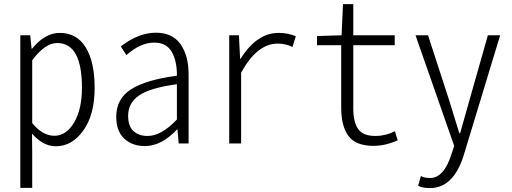

<svg xmlns="http://www.w3.org/2000/svg" viewBox="-20 -707 2525 946"><path d="M80.1 218.8V-533.2H128.9L135.7 -466.8H137.7Q201.2 -544.9 274.4 -544.9Q358.4 -544.9 402.3 -473.6Q446.3 -402.3 446.3 -274.4Q446.3 -141.6 390.6 -64Q335 13.7 254.9 13.7Q192.4 13.7 137.7 -48.8L138.7 46.9V218.8ZM383.8 -274.4Q383.8 -495.1 261.7 -495.1Q202.1 -495.1 138.7 -410.2V-100.6Q189.5 -38.1 248 -38.1Q306.6 -38.1 345.2 -103.5Q383.8 -168.9 383.8 -274.4Z M694.3 12.7Q630.9 12.7 591.8 -24.4Q552.7 -61.5 552.7 -131.8Q552.7 -219.7 625 -266.6Q697.3 -313.5 851.6 -334Q852.5 -404.3 826.7 -450.7Q800.8 -497.1 739.3 -497.1Q672.9 -497.1 602.5 -435.5L575.2 -478.5Q663.1 -545.9 748 -545.9Q829.1 -545.9 869.1 -489.7Q909.2 -433.6 909.2 -340.8V0H860.4L854.5 -69.3H852.5Q775.4 12.7 694.3 12.7ZM707 -37.1Q775.4 -37.1 851.6 -118.2V-292Q720.7 -274.4 666 -237.3Q611.3 -200.2 611.3 -136.7Q611.3 -85 637.7 -61Q664.1 -37.1 707 -37.1Z M1109.4 0V-533.2H1157.2L1163.1 -417H1165Q1245.1 -544.9 1352.5 -544.9Q1399.4 -544.9 1437.5 -528.3L1420.9 -475.6Q1386.7 -492.2 1348.6 -492.2Q1246.1 -492.2 1168 -348.6V0Z M1820.3 11.7Q1733.4 11.7 1697.3 -36.6Q1661.1 -85 1661.1 -176.8V-484.4H1542V-529.3L1663.1 -533.2L1669.9 -686.5H1720.7V-533.2H1924.8V-484.4H1720.7V-172.9Q1720.7 -105.5 1744.6 -71.3Q1768.6 -37.1 1829.1 -37.1Q1879.9 -37.1 1925.8 -60.5L1939.5 -15.6Q1878.9 11.7 1820.3 11.7Z M2098.6 219.7Q2060.5 219.7 2040 208L2053.7 160.2Q2069.3 169.9 2099.6 169.9Q2167 169.9 2204.1 53.7L2217.8 11.7L2027.3 -533.2H2088.9L2195.3 -206.1Q2199.2 -192.4 2216.8 -135.7Q2234.4 -79.1 2243.2 -50.8H2247.1Q2279.3 -162.1 2291 -206.1L2383.8 -533.2H2444.3L2263.7 61.5Q2212.9 219.7 2098.6 219.7Z"/></svg>

Font: Gen Shin Gothic Monospace Light
Style: Regular
Weight: 300
Designer: [Source Han Sans]
Ryoko NISHIZUKA  (kana & ideographs); Paul D. Hunt (Latin, Greek & Cyrillic); Wenlong ZHANG  (bopomofo
Version: Version 1.002.20150607